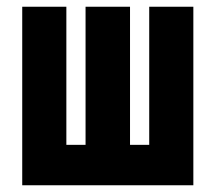

<svg xmlns="http://www.w3.org/2000/svg" viewBox="-20 -550 640 570"><path d="M46 0V-530H177V-120H234V-530H366V-120H423V-530H554V0Z"/></svg>

Font: Iosevka Curly Heavy Extended
Style: Regular
Weight: 900
Width: 7
Monospace: yes
Designer: Belleve Invis
Foundry: Belleve Invis
Version: Version 11.1.0; ttfautohint (v1.8.3)